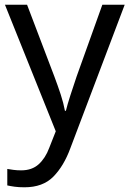

<svg xmlns="http://www.w3.org/2000/svg" viewBox="-20 -556 550 816"><path d="M1 -536H95L211 -231Q226 -191 238 -154.5Q250 -118 256 -85H260Q266 -110 279 -150.5Q292 -191 306 -232L415 -536H510L279 74Q251 150 206.5 195Q162 240 84 240Q60 240 42 237.5Q24 235 11 232V162Q22 164 37.5 166Q53 168 70 168Q116 168 144.5 142Q173 116 189 73L217 2Z"/></svg>

Font: Noto Sans Bassa Vah
Style: Regular
Weight: 400
Designer: Monotype Design Team
Foundry: Monotype Imaging Inc.
Version: Version 2.002